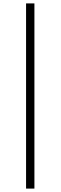

<svg xmlns="http://www.w3.org/2000/svg" viewBox="-20 -835 356 1127"><path d="M133 272H182V-815H133Z"/></svg>

Font: Noto Serif CJK TC
Style: Regular
Weight: 400
Designer: Ryoko NISHIZUKA 西塚涼子 (kana & ideographs); Frank Grießhammer (Latin, Greek & Cyrillic); Wenlong ZHANG 张文龙 (bopomofo); San
Foundry: Adobe
Version: Version 2.001;hotconv 1.1.0;makeotfexe 2.6.0